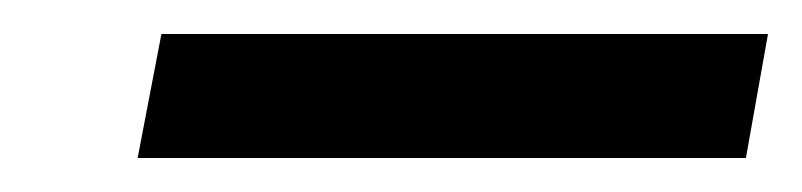

<svg xmlns="http://www.w3.org/2000/svg" viewBox="-20 -696 472 113"><path d="M61 -603 75 -676H432L419 -603Z"/></svg>

Font: DM Sans 12pt Medium
Style: Italic
Weight: 500
Italic angle: -10°
Version: Version 4.004;gftools[0.9.30]